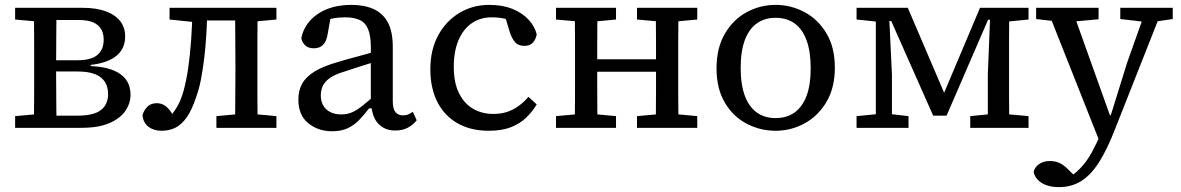

<svg xmlns="http://www.w3.org/2000/svg" viewBox="-20 -524 4839 787"><path d="M42 0V-48L153 -58L173 -50H300Q363 -50 393 -72.5Q423 -95 423 -138Q423 -168 409.5 -189Q396 -210 368.5 -220.5Q341 -231 297 -231H181V-277H296Q354 -277 379.5 -299Q405 -321 405 -361Q405 -401 380 -421.5Q355 -442 303 -442H173L153 -434L42 -444V-492H318Q375 -492 414 -477.5Q453 -463 473 -437Q493 -411 493 -374Q493 -340 476.5 -316Q460 -292 428.5 -277.5Q397 -263 352 -258V-253Q431 -250 473 -220.5Q515 -191 515 -136Q515 -100 493.5 -69Q472 -38 427.5 -19Q383 0 313 0ZM119 0Q119 -31 119.5 -68Q120 -105 120 -144.5Q120 -184 120 -218V-274Q120 -309 120 -348Q120 -387 119.5 -424.5Q119 -462 119 -492H212Q211 -462 211 -424Q211 -386 210.5 -345.5Q210 -305 210 -267V-218Q210 -184 210.5 -144.5Q211 -105 211 -68Q211 -31 212 0Z M642 12Q611 12 589 -4Q567 -20 564 -53Q572 -76 586 -88.5Q600 -101 623 -101Q643 -101 659 -89Q675 -77 691 -49L683 -47H687L680 -49Q700 -74 712 -97.5Q724 -121 733 -154Q744 -194 751.5 -246Q759 -298 763.5 -360.5Q768 -423 769 -492H830Q829 -439 826 -387.5Q823 -336 817.5 -289Q812 -242 804 -200Q796 -158 783 -123Q766 -72 745 -42.5Q724 -13 699 -0.5Q674 12 642 12ZM675 -444V-492H786V-434H771ZM786 -440V-492H974V-440ZM867 0V-48L978 -58H1005L1113 -48V0ZM943 0Q944 -31 944 -68Q944 -105 944.5 -144.5Q945 -184 945 -218V-274Q945 -309 944.5 -348Q944 -387 944 -424.5Q944 -462 943 -492H1036Q1036 -462 1035.5 -424.5Q1035 -387 1035 -348Q1035 -309 1035 -274V-218Q1035 -184 1035 -144.5Q1035 -105 1035.5 -68Q1036 -31 1036 0ZM990 -434V-492H1113V-444L1005 -434Z M1341 14Q1284 14 1243.5 -19Q1203 -52 1203 -116Q1203 -153 1218.5 -181Q1234 -209 1269.5 -231Q1305 -253 1366 -270Q1395 -279 1423.5 -286.5Q1452 -294 1480.5 -302Q1509 -310 1537 -318V-277Q1501 -266 1465 -254.5Q1429 -243 1393 -231Q1352 -219 1331 -203.5Q1310 -188 1302.5 -170.5Q1295 -153 1295 -133Q1295 -96 1318 -75.5Q1341 -55 1379 -55Q1404 -55 1424 -64Q1444 -73 1467 -91.5Q1490 -110 1521 -137L1528 -80H1493Q1473 -54 1452.5 -32.5Q1432 -11 1405.5 1.5Q1379 14 1341 14ZM1600 11Q1557 11 1530.5 -17Q1504 -45 1502 -100L1500 -102V-331Q1500 -377 1489 -404Q1478 -431 1454.5 -442Q1431 -453 1395 -453Q1370 -453 1347 -449Q1324 -445 1299 -434L1339 -474L1323 -384Q1318 -354 1304 -340Q1290 -326 1267 -326Q1243 -326 1230.5 -338.5Q1218 -351 1215 -368Q1228 -430 1283 -467Q1338 -504 1421 -504Q1473 -504 1511 -487Q1549 -470 1569.5 -432.5Q1590 -395 1590 -331V-109Q1590 -78 1601 -64.5Q1612 -51 1632 -51Q1645 -51 1654.5 -55.5Q1664 -60 1672 -66L1688 -31Q1673 -12 1651.5 -0.5Q1630 11 1600 11Z M1983 12Q1909 12 1855 -19Q1801 -50 1772.5 -106.5Q1744 -163 1744 -240Q1744 -320 1776 -379Q1808 -438 1863 -471Q1918 -504 1985 -504Q2040 -504 2080.5 -487.5Q2121 -471 2146.5 -443.5Q2172 -416 2180 -383Q2176 -362 2164 -349Q2152 -336 2130 -336Q2104 -336 2091 -351.5Q2078 -367 2071 -388L2043 -480L2101 -429Q2078 -440 2052.5 -446.5Q2027 -453 1995 -453Q1949 -453 1914 -429Q1879 -405 1859.5 -359.5Q1840 -314 1840 -250Q1840 -186 1861 -143Q1882 -100 1918.5 -78.5Q1955 -57 2002 -57Q2035 -57 2060.5 -66Q2086 -75 2107 -90.5Q2128 -106 2146 -127L2180 -96Q2162 -66 2136.5 -41.5Q2111 -17 2074 -2.5Q2037 12 1983 12Z M2336 0Q2336 -31 2336.5 -68Q2337 -105 2337 -144.5Q2337 -184 2337 -218V-274Q2337 -309 2337 -348Q2337 -387 2336.5 -424.5Q2336 -462 2336 -492H2429Q2429 -462 2428.5 -424.5Q2428 -387 2428 -348Q2428 -309 2428 -274V-238Q2428 -194 2428 -150.5Q2428 -107 2428.5 -69Q2429 -31 2429 0ZM2668 0Q2668 -31 2668.5 -69Q2669 -107 2669 -150.5Q2669 -194 2669 -238V-274Q2669 -309 2669 -348Q2669 -387 2668.5 -424.5Q2668 -462 2668 -492H2761Q2761 -462 2760.5 -424.5Q2760 -387 2760 -348Q2760 -309 2760 -274V-218Q2760 -184 2760 -144.5Q2760 -105 2760.5 -68Q2761 -31 2761 0ZM2259 0V-48L2370 -58H2398L2505 -48V0ZM2259 -444V-492H2505V-444L2398 -434H2370ZM2591 0V-48L2702 -58H2730L2838 -48V0ZM2591 -444V-492H2838V-444L2730 -434H2702ZM2398 -230V-281H2698V-230Z M3159 12Q3096 12 3040.5 -17Q2985 -46 2951 -103.5Q2917 -161 2917 -244Q2917 -327 2951 -385.5Q2985 -444 3040.5 -474Q3096 -504 3159 -504Q3222 -504 3277.5 -474.5Q3333 -445 3367.5 -387.5Q3402 -330 3402 -247Q3402 -164 3367.5 -106Q3333 -48 3277.5 -18Q3222 12 3159 12ZM3159 -40Q3205 -40 3237 -63Q3269 -86 3286 -131Q3303 -176 3303 -244Q3303 -313 3286 -359Q3269 -405 3237 -428Q3205 -451 3159 -451Q3114 -451 3082 -428Q3050 -405 3033 -359.5Q3016 -314 3016 -246Q3016 -177 3033 -131.5Q3050 -86 3082 -63Q3114 -40 3159 -40Z M3805 -50 3633 -438H3600V-492H3701L3852 -139H3848L3997 -492H4063V-443H4030L3860 -50ZM4029 0V-218L4040 -492H4117Q4117 -462 4116.5 -424.5Q4116 -387 4116 -348Q4116 -309 4116 -274V-218Q4116 -184 4116 -144.5Q4116 -105 4116.5 -68Q4117 -31 4117 0ZM3491 0V-48L3594 -58H3616L3704 -48V0ZM3957 0V-48L4058 -58H4086L4196 -48V0ZM3491 -444V-492H3604V-434H3587ZM3570 0V-492H3623L3636 -218V0ZM4075 -434V-492H4196V-444L4094 -434Z M4321 243Q4290 243 4267.5 234.5Q4245 226 4232 211Q4219 196 4217 180Q4222 160 4240 148Q4258 136 4283 136Q4308 136 4326 145.5Q4344 155 4363 175L4391 203L4361 212L4366 201Q4394 182 4416 157Q4438 132 4455.5 100Q4473 68 4489 31L4505 -9L4521 -13L4601 -270L4680 -492H4747L4551 4Q4519 87 4485.5 140Q4452 193 4412 218Q4372 243 4321 243ZM4491 66 4270 -492H4372L4529 -53L4551 -43ZM4227 -446V-492H4483V-445L4362 -434H4330ZM4572 -446V-492H4787V-446L4706 -434H4676Z"/></svg>

Font: Source Serif 4
Style: Regular
Weight: 400
Designer: Frank Grießhammer
Foundry: Adobe Systems Incorporated
Version: Version 4.004;hotconv 1.0.116;makeotfexe 2.5.65601